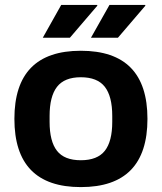

<svg xmlns="http://www.w3.org/2000/svg" viewBox="-20 -743 653 775"><path d="M152.8 -590.8 227.1 -723.1H372.1L373 -720.2L262.2 -590.8ZM347.2 -590.8 421.9 -723.1H565.9L566.9 -720.2L456.1 -590.8ZM306.2 12.2Q38.1 12.2 38.1 -263.2Q38.1 -538.1 306.2 -538.1Q575.2 -538.1 575.2 -263.2Q575.2 12.2 306.2 12.2ZM306.2 -96.2Q373 -96.2 403.1 -134.3Q433.1 -172.4 433.1 -251V-274.9Q433.1 -354 403.1 -392.6Q373 -431.2 306.2 -431.2Q240.2 -431.2 210.2 -392.6Q180.2 -354 180.2 -274.9V-251Q180.2 -172.4 210 -134.3Q239.7 -96.2 306.2 -96.2Z"/></svg>

Font: Archivo
Style: Bold
Weight: 700
Designer: Hector Gatti
Foundry: Omnibus-Type
Version: Version 2.001